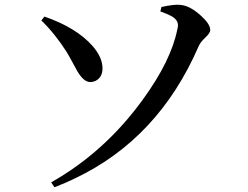

<svg xmlns="http://www.w3.org/2000/svg" viewBox="-20 -747 1040 804"><path d="M811.5 -552.7Q643.6 -166 293.9 0Q252 20.5 208 37.1L194.3 16.6Q418.9 -110.4 578.1 -330.1Q697.3 -494.1 722.7 -625Q723.6 -629.9 724.6 -633.8Q729.5 -661.1 699.2 -678.7Q681.6 -688.5 651.4 -699.2L656.2 -717.8Q710 -729.5 734.4 -726.6Q776.4 -723.6 824.2 -678.7Q860.4 -645.5 860.4 -621.1Q860.4 -608.4 838.9 -588.9Q818.4 -569.3 811.5 -552.7ZM259.8 -528.3Q210 -606.4 153.3 -661.1L166 -677.7Q300.8 -630.9 368.2 -553.7Q408.2 -507.8 409.2 -462.9Q410.2 -423.8 379.9 -408.2Q369.1 -403.3 358.4 -403.3Q331.1 -403.3 304.7 -447.3Q299.8 -456.1 288.1 -477.5Q270.5 -510.7 259.8 -528.3Z"/></svg>

Font: GenYoMin JP SemiBold
Style: Regular
Weight: 600
Version: Version 1.001;PS 1;hotconv 16.6.51;makeotf.lib2.5.65220 DEVE